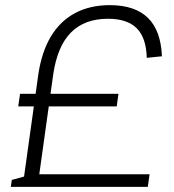

<svg xmlns="http://www.w3.org/2000/svg" viewBox="-20 -727 678 747"><path d="M129 -437Q142 -525 178 -585Q214 -645 272 -676Q330 -707 407 -707Q505 -707 555.5 -657.5Q606 -608 610 -508L551 -502Q549 -580 512 -617Q475 -654 400 -654Q309 -654 256 -600.5Q203 -547 187 -437L126 0H68ZM26 -27 77 -41 104 -49H562L555 0H22ZM58 -362H441L434 -313H51Z"/></svg>

Font: Pathway Extreme 8pt Thin 12pt
Style: Italic
Weight: 100
Italic angle: -8°
Version: Version 1.001;gftools[0.9.26]